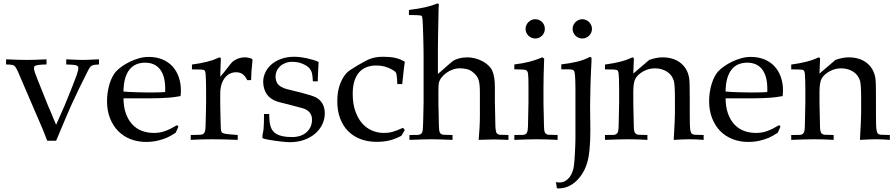

<svg xmlns="http://www.w3.org/2000/svg" viewBox="-20 -797 5097 1094"><path d="M249 4.9Q239.3 -20 232.9 -36.9Q226.6 -53.7 222.7 -62L82.5 -388.2Q77.6 -399.4 73.7 -406.2Q69.8 -413.1 66.2 -417.5Q62.5 -421.9 58.8 -423.8Q55.2 -425.8 50.8 -426.8Q43.9 -429.2 14.6 -429.7V-459Q56.2 -457 85.2 -456.3Q114.3 -455.6 132.8 -455.6Q153.3 -455.6 181.4 -456.3Q209.5 -457 245.1 -459V-429.7Q218.8 -429.2 204.1 -427.5Q189.5 -425.8 182.9 -423.1Q176.3 -420.4 175 -416.7Q173.8 -413.1 173.8 -408.2Q173.3 -400.4 178.5 -384.8Q183.6 -369.1 193.4 -345.2L252.9 -196.8L267.1 -163.6Q279.8 -134.3 287.4 -115Q294.9 -95.7 299.8 -85.9L348.6 -196.8Q351.1 -201.7 361.8 -229Q372.6 -256.3 393.1 -306.6Q407.7 -343.3 417 -369.4Q426.3 -395.5 426.3 -410.2Q426.3 -415.5 423.3 -419.2Q420.4 -422.9 412.8 -425Q405.3 -427.2 391.8 -428.2Q378.4 -429.2 357.4 -429.7V-459Q394 -457 417.2 -456.3Q440.4 -455.6 450.7 -455.6Q459 -455.6 482.4 -456.3Q505.9 -457 543.9 -459V-429.7Q528.8 -429.2 519.3 -427.7Q509.8 -426.3 503.7 -423.1Q497.6 -419.9 493.2 -414.3Q488.8 -408.7 483.9 -399.4Q477.5 -387.7 431.2 -293.9L384.3 -193.8Q377.9 -180.2 357.2 -131.1Q336.4 -82 299.8 4.9Z M996.6 -75.7 981 -40.5Q964.4 -29.8 952.1 -23.2Q939.9 -16.6 931.6 -12.7Q906.7 -2 876.7 4.9Q846.7 11.7 812 11.7Q764.2 11.7 723.4 -4.4Q682.6 -20.5 653.1 -50.5Q623.5 -80.6 606.7 -123.8Q589.8 -167 589.8 -220.7Q589.8 -249.5 594.2 -275.6Q598.6 -301.8 605.7 -323.5Q612.8 -345.2 621.8 -361.8Q630.9 -378.4 640.1 -388.7Q654.3 -404.3 675.5 -419.2Q696.8 -434.1 721.7 -446Q746.6 -458 773.4 -465.3Q800.3 -472.7 826.7 -472.7Q872.1 -472.7 906.7 -457.8Q941.4 -442.9 964.4 -417Q987.3 -391.1 999 -356.4Q1010.7 -321.8 1010.7 -282.7Q1010.7 -275.9 1010.3 -267.6Q1009.8 -259.3 1008.8 -249.5Q973.6 -243.2 945.8 -240.7Q919.4 -238.8 893.1 -237.8Q866.7 -236.8 840.3 -236.8H683.6Q684.1 -188 697 -151.1Q710 -114.3 732.7 -89.4Q755.4 -64.5 786.9 -52Q818.4 -39.6 856.4 -39.6Q872.6 -39.6 887.2 -41.7Q901.9 -43.9 917.2 -49.1Q932.6 -54.2 950 -62.7Q967.3 -71.3 988.8 -84ZM683.6 -275.4Q697.3 -273.9 720.5 -272.9Q743.7 -272 767.3 -271.2Q791 -270.5 810.3 -270.3Q829.6 -270 835.4 -270Q868.2 -270 889.4 -270.8Q910.6 -271.5 920.9 -272.5Q921.4 -278.3 921.4 -282.7Q921.4 -287.1 921.4 -290.5Q921.4 -329.6 913.3 -357.7Q905.3 -385.7 890.1 -404.1Q875 -422.4 854 -431.2Q833 -439.9 806.6 -439.9Q779.8 -439.9 757.3 -430.7Q734.9 -421.4 718.5 -401.4Q702.1 -381.3 693.1 -350.3Q684.1 -319.3 683.6 -275.4Z M1066.9 0V-27.8Q1094.7 -28.3 1109.4 -28.8Q1124 -29.3 1126.5 -29.8Q1141.1 -32.2 1146 -43.5Q1150.9 -54.7 1151.4 -78.6Q1153.3 -144 1153.8 -178Q1154.3 -211.9 1154.3 -214.8V-272.9Q1154.3 -287.1 1154.1 -306.2Q1153.8 -325.2 1153.3 -343.3Q1152.8 -361.3 1151.6 -374.8Q1150.4 -388.2 1148.4 -391.1Q1146.5 -394 1145.3 -396Q1144 -397.9 1138.9 -399.2Q1133.8 -400.4 1122.8 -400.9Q1111.8 -401.4 1091.3 -401.4H1073.7V-429.2Q1123.5 -436 1159.4 -445.1Q1195.3 -454.1 1217.8 -464.8Q1228 -470.2 1231 -469.7Q1238.3 -469.7 1238.3 -460Q1238.3 -445.8 1236.8 -420.7Q1235.4 -395.5 1234.9 -359.9Q1245.6 -371.6 1256.1 -384.8Q1266.6 -397.9 1275.6 -409.7Q1284.7 -421.4 1291.7 -430.2Q1298.8 -439 1302.2 -442.4Q1316.4 -455.6 1335.7 -462.9Q1355 -470.2 1375.5 -470.2Q1396.5 -470.2 1416 -461.4L1418.9 -454.6Q1415 -421.9 1413.1 -393.6Q1411.1 -365.2 1410.6 -340.3H1388.7Q1377.4 -363.8 1362.5 -374.5Q1347.7 -385.3 1325.2 -385.3Q1307.1 -385.3 1290.8 -377.7Q1274.4 -370.1 1262 -354.7Q1249.5 -339.4 1242.2 -316.2Q1234.9 -293 1234.9 -261.2V-210.9Q1234.9 -194.8 1235.6 -165.5Q1236.3 -136.2 1237.3 -93.3Q1237.8 -74.7 1238.5 -64.2Q1239.3 -53.7 1241.2 -48.1Q1243.2 -42.5 1246.3 -40.5Q1249.5 -38.6 1255.4 -36.6Q1262.7 -34.2 1282.5 -32.2Q1302.2 -30.3 1334.5 -27.8V0Q1291.5 -2 1255.1 -2.7Q1218.8 -3.4 1188 -3.4Q1156.7 -3.4 1126.5 -2.7Q1096.2 -2 1066.9 0Z M1484.4 -147.5H1513.7Q1514.2 -128.4 1515.4 -111.3Q1516.6 -94.2 1520.8 -79.6Q1524.9 -64.9 1533.2 -53.2Q1541.5 -41.5 1555.9 -33.2Q1570.3 -24.9 1591.8 -20.5Q1613.3 -16.1 1644 -16.1Q1668.9 -16.1 1689.9 -22.9Q1710.9 -29.8 1725.8 -42.7Q1740.7 -55.7 1749.3 -74Q1757.8 -92.3 1757.8 -114.7Q1757.8 -156.7 1718.8 -175.3Q1714.8 -177.2 1702.4 -180.9Q1689.9 -184.6 1673.3 -188.7Q1656.7 -192.9 1638.4 -197.8Q1620.1 -202.6 1603.5 -206.8Q1586.9 -210.9 1574.7 -214.1Q1562.5 -217.3 1558.1 -218.8Q1518.6 -232.9 1499.8 -260.5Q1481 -288.1 1479.5 -329.6Q1479.5 -356.9 1491.2 -382.8Q1502.9 -408.7 1525.6 -429Q1548.3 -449.2 1581.8 -461.4Q1615.2 -473.6 1658.2 -473.6Q1672.9 -473.6 1691.9 -471.2Q1710.9 -468.8 1730 -464.6Q1749 -460.4 1766.4 -455.1Q1783.7 -449.7 1795.4 -443.8Q1793.5 -416 1792.5 -388.9Q1791.5 -361.8 1790.5 -333.5H1762.7Q1761.7 -352.1 1760.5 -362.8Q1759.3 -373.5 1757.6 -380.1Q1755.9 -386.7 1753.7 -390.9Q1751.5 -395 1748.5 -400.4Q1745.1 -406.7 1736.6 -414.3Q1728 -421.9 1714.8 -428.7Q1701.7 -435.5 1684.3 -440.2Q1667 -444.8 1645 -444.8Q1623 -444.8 1605.5 -437.7Q1587.9 -430.7 1575.4 -418.9Q1563 -407.2 1556.4 -391.8Q1549.8 -376.5 1549.8 -359.9Q1551.3 -330.6 1565.7 -314.9Q1580.1 -299.3 1613.3 -289.6L1694.3 -269.5Q1725.1 -261.7 1746.3 -254.9Q1767.6 -248 1778.8 -242.7Q1802.2 -231.4 1816.4 -208Q1830.6 -184.6 1830.6 -150.9Q1830.6 -118.7 1816.7 -88.9Q1802.7 -59.1 1776.6 -36.4Q1750.5 -13.7 1713.6 -0.2Q1676.8 13.2 1630.4 13.2Q1623.5 13.2 1610.1 12.2Q1596.7 11.2 1580.3 9.3Q1564 7.3 1546.6 4.9Q1529.3 2.4 1514.6 0Q1500 -2.4 1489.5 -5.1Q1479 -7.8 1477.1 -9.8Q1475.1 -11.2 1475.1 -14.6Q1475.1 -26.4 1478 -39.6Q1481 -52.7 1481.9 -64Q1482.9 -73.7 1483.6 -94.5Q1484.4 -115.2 1484.4 -147.5Z M2286.6 -56.2 2267.1 -23.4Q2233.4 -5.4 2200.4 2.9Q2167.5 11.2 2126 11.2Q2074.7 11.2 2033.2 -4.9Q1991.7 -21 1962.4 -51Q1933.1 -81.1 1917.5 -123.8Q1901.9 -166.5 1901.9 -220.2Q1901.9 -277.8 1918.2 -319.6Q1934.6 -361.3 1958.5 -384.8Q1963.4 -389.6 1973.1 -396.2Q1982.9 -402.8 1995.1 -410.6Q2007.3 -418.5 2021 -426.3Q2034.7 -434.1 2046.9 -440.9Q2059.1 -447.8 2068.8 -452.6Q2078.6 -457.5 2083 -459.5Q2117.2 -473.6 2162.6 -473.6Q2200.2 -473.6 2229.7 -467.8Q2259.3 -461.9 2286.6 -444.8Q2286.1 -440.4 2284.7 -430.7Q2283.2 -420.9 2281.7 -408.7Q2280.3 -396.5 2278.8 -382.6Q2277.3 -368.7 2275.9 -356.2Q2274.4 -343.8 2273.4 -333.5Q2272.5 -323.2 2272 -317.9H2244.1Q2242.7 -338.4 2241.9 -350.8Q2241.2 -363.3 2239.7 -370.8Q2238.3 -378.4 2236.1 -382.6Q2233.9 -386.7 2229.5 -390.1Q2211.9 -403.8 2184.3 -413.8Q2156.7 -423.8 2124 -423.8Q2093.3 -423.8 2068.6 -414.3Q2043.9 -404.8 2026.4 -385Q2008.8 -365.2 1999.3 -335Q1989.7 -304.7 1989.7 -262.7Q1989.7 -206.5 2004.2 -164.8Q2018.6 -123 2042.7 -95.2Q2066.9 -67.4 2099.1 -53.5Q2131.3 -39.6 2167 -39.6Q2180.2 -39.6 2191.4 -40.8Q2202.6 -42 2215.1 -45.4Q2227.5 -48.8 2242.2 -54.4Q2256.8 -60.1 2276.4 -68.8Z M2313 0V-27.8L2358.9 -28.3Q2378.9 -29.3 2384.3 -40.5Q2389.6 -51.8 2390.1 -74.7Q2390.6 -78.1 2391.4 -112.5Q2392.1 -147 2393.6 -214.8V-467.3Q2393.6 -486.8 2393.3 -511.2Q2393.1 -535.6 2392.3 -560.8Q2391.6 -585.9 2390.9 -610.1Q2390.1 -634.3 2389.4 -653.8Q2388.7 -673.3 2387.5 -686Q2386.2 -698.7 2385.3 -701.2Q2383.8 -703.6 2383.1 -705.6Q2382.3 -707.5 2376.2 -708.7Q2370.1 -710 2355 -710.7Q2339.8 -711.4 2310.1 -711.4V-740.2Q2365.7 -747.1 2403.8 -755.9Q2441.9 -764.6 2463.4 -774.4Q2470.2 -777.3 2473.1 -777.3Q2480.5 -777.3 2480.5 -769Q2480.5 -767.1 2480.2 -764.9Q2480 -762.7 2479.5 -759.3L2479 -743.2Q2476.6 -655.8 2476.1 -594.2L2475.1 -518.1V-375.5Q2475.6 -376 2481.4 -381.1Q2487.3 -386.2 2495.6 -393.3Q2503.9 -400.4 2513.4 -408.9Q2522.9 -417.5 2531.2 -424.6Q2539.6 -431.6 2545.2 -436.5Q2550.8 -441.4 2551.3 -441.9Q2559.6 -449.7 2570.8 -455.1Q2582 -460.4 2594.5 -463.9Q2606.9 -467.3 2619.4 -468.8Q2631.8 -470.2 2643.1 -470.2Q2665 -470.2 2687.3 -464.4Q2709.5 -458.5 2728.5 -448.5Q2747.6 -438.5 2762.2 -424.8Q2776.9 -411.1 2784.2 -395.5Q2799.8 -361.8 2799.8 -300.3V-214.4L2801.3 -147Q2802.7 -84 2802.7 -76.2Q2803.7 -55.7 2807.4 -43.9Q2811 -32.2 2826.2 -29.3Q2829.1 -28.8 2877 -27.8V0Q2849.1 -1 2828.9 -1.7Q2808.6 -2.4 2795.9 -2.4Q2785.2 -2.4 2763.2 -1.7Q2741.2 -1 2707.5 0Q2710.9 -36.6 2712.6 -71.5Q2714.4 -106.4 2714.4 -140.6V-261.7Q2714.4 -289.6 2712.9 -308.8Q2711.4 -328.1 2706.8 -342Q2702.1 -356 2693.8 -366.5Q2685.5 -377 2671.9 -387.7Q2657.7 -398.9 2639.6 -403.3Q2621.6 -407.7 2598.1 -407.7Q2578.6 -407.7 2558.8 -400.4Q2539.1 -393.1 2522.5 -381.1Q2505.9 -369.1 2494.4 -353.5Q2482.9 -337.9 2480 -321.3Q2478 -311.5 2478 -271.5V-214.4Q2478 -207.5 2478.3 -194.8Q2478.5 -182.1 2479 -167.2Q2479.5 -152.3 2479.7 -136.7Q2480 -121.1 2480.2 -108.2Q2480.5 -95.2 2480.7 -86.7Q2481 -78.1 2481 -77.6Q2481.4 -66.4 2482.2 -58.1Q2482.9 -49.8 2485.4 -43.9Q2487.8 -38.1 2492.4 -34.4Q2497.1 -30.8 2504.4 -29.3Q2508.3 -28.8 2558.6 -27.8V0Q2514.2 -2 2484.6 -2.7Q2455.1 -3.4 2438.5 -3.4Q2424.3 -3.4 2393.1 -2.7Q2361.8 -2 2313 0Z M3029.8 -687.5Q3041.5 -687.5 3051.5 -683.1Q3061.5 -678.7 3068.8 -671.4Q3076.2 -664.1 3080.3 -654.1Q3084.5 -644 3084.5 -632.3Q3084.5 -621.1 3080.1 -611.1Q3075.7 -601.1 3068.4 -593.8Q3061 -586.4 3051 -582Q3041 -577.6 3029.8 -577.6Q3018.6 -577.6 3008.5 -582Q2998.5 -586.4 2991 -593.8Q2983.4 -601.1 2979 -611.1Q2974.6 -621.1 2974.6 -632.3Q2974.6 -643.6 2979 -653.6Q2983.4 -663.6 2991 -671.1Q2998.5 -678.7 3008.5 -683.1Q3018.6 -687.5 3029.8 -687.5ZM2910.6 -401.9V-429.7Q3005.4 -440.9 3069.8 -470.7L3080.6 -462.9Q3078.6 -410.2 3077.6 -370.8Q3076.7 -331.5 3076.7 -303.7V-214.8Q3076.7 -208 3076.9 -195.6Q3077.1 -183.1 3077.6 -168Q3078.1 -152.8 3078.4 -137Q3078.6 -121.1 3078.9 -108.2Q3079.1 -95.2 3079.3 -86.7Q3079.6 -78.1 3079.6 -77.6Q3080.1 -66.4 3080.8 -58.1Q3081.5 -49.8 3084 -43.9Q3086.4 -38.1 3090.8 -34.7Q3095.2 -31.2 3103 -29.3Q3106 -28.8 3157.2 -27.8V0Q3120.1 -2 3090.6 -2.7Q3061 -3.4 3038.6 -3.4Q3019 -3.4 2987.1 -2.7Q2955.1 -2 2910.6 0V-27.8L2957 -28.3Q2966.8 -28.8 2972.4 -31.5Q2978 -34.2 2981.4 -39.6Q2984.9 -44.9 2986.3 -53.7Q2987.8 -62.5 2988.3 -74.7Q2988.3 -81.1 2991.2 -214.8V-300.8Q2991.2 -330.6 2990.7 -348.4Q2990.2 -366.2 2988.8 -376.5Q2987.3 -386.7 2984.1 -391.1Q2981 -395.5 2975.6 -397.9Q2966.8 -401.9 2910.6 -401.9Z M3297.9 -687.5Q3309.1 -687.5 3319.1 -683.1Q3329.1 -678.7 3336.7 -671.1Q3344.2 -663.6 3348.6 -653.6Q3353 -643.6 3353 -632.3Q3353 -621.1 3348.6 -611.1Q3344.2 -601.1 3336.7 -593.8Q3329.1 -586.4 3319.1 -582Q3309.1 -577.6 3297.9 -577.6Q3287.1 -577.6 3277.1 -581.8Q3267.1 -585.9 3259.5 -593.3Q3252 -600.6 3247.3 -610.6Q3242.7 -620.6 3242.7 -632.3Q3242.7 -643.6 3247.1 -653.6Q3251.5 -663.6 3259 -671.1Q3266.6 -678.7 3276.6 -683.1Q3286.6 -687.5 3297.9 -687.5ZM3153.3 275.9 3147.5 241.2Q3164.1 242.7 3169.9 242.7Q3194.8 242.7 3216.1 222.7Q3237.3 202.6 3247.1 164.6Q3249 157.7 3250.7 143.3Q3252.4 128.9 3253.7 110.8Q3254.9 92.8 3255.9 73.2Q3256.8 53.7 3257.6 36.9Q3258.3 20 3258.5 7.3Q3258.8 -5.4 3258.8 -9.3V-283.2Q3258.8 -284.2 3258.8 -291.3Q3258.8 -298.3 3258.5 -309.1Q3258.3 -319.8 3258.1 -332.3Q3257.8 -344.7 3257.1 -356.2Q3256.3 -367.7 3255.4 -376.7Q3254.4 -385.7 3252.9 -389.2Q3250.5 -396 3243.4 -398.9Q3236.3 -401.9 3220.7 -401.9Q3207 -401.9 3196.5 -401.9Q3186 -401.9 3178.2 -402.3V-430.2Q3281.7 -441.9 3330.6 -467.8Q3338.9 -472.2 3342.8 -472.2Q3350.6 -472.2 3350.6 -462.4Q3350.6 -455.6 3349.9 -439Q3349.1 -422.4 3347.9 -399.9Q3346.7 -377.4 3345.7 -350.8Q3344.7 -324.2 3344.2 -296.9Q3343.3 -248.5 3342.8 -222.2Q3342.3 -195.8 3342.3 -189.5L3343.8 -55.2Q3343.8 75.7 3324.2 134.8Q3313.5 168.9 3296.1 195.3Q3278.8 221.7 3257.8 239.7Q3236.8 257.8 3212.9 267.1Q3189 276.4 3164.1 276.4Q3162.1 276.4 3159.4 276.4Q3156.7 276.4 3153.3 275.9Z M3427.2 0V-27.8L3473.6 -28.3Q3483.4 -28.8 3489 -31.5Q3494.6 -34.2 3498 -39.6Q3501.5 -44.9 3502.9 -53.7Q3504.4 -62.5 3504.9 -74.7Q3504.9 -81.1 3507.8 -214.8V-272.9Q3507.8 -287.1 3507.6 -305.9Q3507.3 -324.7 3506.8 -342.8Q3506.3 -360.8 3505.1 -374.5Q3503.9 -388.2 3501.5 -391.1Q3499.5 -394 3498 -396Q3496.6 -397.9 3491.5 -399.2Q3486.3 -400.4 3475.6 -400.9Q3464.8 -401.4 3444.8 -401.4H3427.2V-429.2Q3477.1 -436 3512.9 -445.1Q3548.8 -454.1 3571.3 -464.8Q3581.5 -470.2 3584.5 -469.7Q3591.8 -469.7 3591.8 -460Q3591.8 -455.1 3590.6 -435.3Q3589.4 -415.5 3588.4 -377.9L3679.2 -455.6Q3719.7 -470.2 3754.9 -470.2Q3788.6 -470.2 3815.2 -461.2Q3841.8 -452.1 3860.8 -436Q3879.9 -419.9 3891.4 -398.4Q3902.8 -377 3906.7 -352.1Q3908.7 -340.8 3909.4 -310.3Q3910.2 -279.8 3910.2 -229.5V-143.1Q3910.2 -106.9 3910.9 -85Q3911.6 -63 3914.3 -51Q3917 -39.1 3922.4 -34.9Q3927.7 -30.8 3937 -29.3L3989.3 -27.8V0Q3965.3 -2 3945.3 -2.7Q3925.3 -3.4 3909.7 -3.4Q3896 -3.4 3873.5 -2.7Q3851.1 -2 3818.8 0Q3822.3 -61.5 3824 -99.1Q3825.7 -136.7 3825.7 -152.3V-234.4Q3825.7 -311 3819.8 -335Q3815.4 -351.1 3805.9 -364.5Q3796.4 -377.9 3782.2 -387.5Q3768.1 -397 3750.2 -402.3Q3732.4 -407.7 3711.4 -407.7Q3693.8 -407.7 3676.8 -403.1Q3659.7 -398.4 3645.3 -390.4Q3630.9 -382.3 3619.4 -372.1Q3607.9 -361.8 3601.1 -350.1Q3588.4 -327.6 3588.4 -273.9V-214.8Q3591.3 -88.4 3591.3 -77.6Q3591.3 -55.7 3595.7 -44.4Q3600.1 -33.2 3615.2 -29.3Q3618.2 -28.8 3668.9 -27.8V0Q3639.2 -2 3612.5 -2.7Q3585.9 -3.4 3561 -3.4Q3540.5 -3.4 3507.6 -2.7Q3474.6 -2 3427.2 0Z M4427.2 -75.7 4411.6 -40.5Q4395 -29.8 4382.8 -23.2Q4370.6 -16.6 4362.3 -12.7Q4337.4 -2 4307.4 4.9Q4277.3 11.7 4242.7 11.7Q4194.8 11.7 4154.1 -4.4Q4113.3 -20.5 4083.7 -50.5Q4054.2 -80.6 4037.4 -123.8Q4020.5 -167 4020.5 -220.7Q4020.5 -249.5 4024.9 -275.6Q4029.3 -301.8 4036.4 -323.5Q4043.5 -345.2 4052.5 -361.8Q4061.5 -378.4 4070.8 -388.7Q4085 -404.3 4106.2 -419.2Q4127.4 -434.1 4152.3 -446Q4177.2 -458 4204.1 -465.3Q4231 -472.7 4257.3 -472.7Q4302.7 -472.7 4337.4 -457.8Q4372.1 -442.9 4395 -417Q4418 -391.1 4429.7 -356.4Q4441.4 -321.8 4441.4 -282.7Q4441.4 -275.9 4440.9 -267.6Q4440.4 -259.3 4439.5 -249.5Q4404.3 -243.2 4376.5 -240.7Q4350.1 -238.8 4323.7 -237.8Q4297.4 -236.8 4271 -236.8H4114.3Q4114.7 -188 4127.7 -151.1Q4140.6 -114.3 4163.3 -89.4Q4186 -64.5 4217.5 -52Q4249 -39.6 4287.1 -39.6Q4303.2 -39.6 4317.9 -41.7Q4332.5 -43.9 4347.9 -49.1Q4363.3 -54.2 4380.6 -62.7Q4397.9 -71.3 4419.4 -84ZM4114.3 -275.4Q4127.9 -273.9 4151.1 -272.9Q4174.3 -272 4198 -271.2Q4221.7 -270.5 4241 -270.3Q4260.3 -270 4266.1 -270Q4298.8 -270 4320.1 -270.8Q4341.3 -271.5 4351.6 -272.5Q4352.1 -278.3 4352.1 -282.7Q4352.1 -287.1 4352.1 -290.5Q4352.1 -329.6 4344 -357.7Q4335.9 -385.7 4320.8 -404.1Q4305.7 -422.4 4284.7 -431.2Q4263.7 -439.9 4237.3 -439.9Q4210.4 -439.9 4188 -430.7Q4165.5 -421.4 4149.2 -401.4Q4132.8 -381.3 4123.8 -350.3Q4114.7 -319.3 4114.3 -275.4Z M4488.3 0V-27.8L4534.7 -28.3Q4544.4 -28.8 4550 -31.5Q4555.7 -34.2 4559.1 -39.6Q4562.5 -44.9 4564 -53.7Q4565.4 -62.5 4565.9 -74.7Q4565.9 -81.1 4568.8 -214.8V-272.9Q4568.8 -287.1 4568.6 -305.9Q4568.4 -324.7 4567.9 -342.8Q4567.4 -360.8 4566.2 -374.5Q4564.9 -388.2 4562.5 -391.1Q4560.5 -394 4559.1 -396Q4557.6 -397.9 4552.5 -399.2Q4547.4 -400.4 4536.6 -400.9Q4525.9 -401.4 4505.9 -401.4H4488.3V-429.2Q4538.1 -436 4574 -445.1Q4609.9 -454.1 4632.3 -464.8Q4642.6 -470.2 4645.5 -469.7Q4652.8 -469.7 4652.8 -460Q4652.8 -455.1 4651.6 -435.3Q4650.4 -415.5 4649.4 -377.9L4740.2 -455.6Q4780.8 -470.2 4815.9 -470.2Q4849.6 -470.2 4876.2 -461.2Q4902.8 -452.1 4921.9 -436Q4940.9 -419.9 4952.4 -398.4Q4963.9 -377 4967.8 -352.1Q4969.7 -340.8 4970.5 -310.3Q4971.2 -279.8 4971.2 -229.5V-143.1Q4971.2 -106.9 4971.9 -85Q4972.7 -63 4975.3 -51Q4978 -39.1 4983.4 -34.9Q4988.8 -30.8 4998 -29.3L5050.3 -27.8V0Q5026.4 -2 5006.3 -2.7Q4986.3 -3.4 4970.7 -3.4Q4957 -3.4 4934.6 -2.7Q4912.1 -2 4879.9 0Q4883.3 -61.5 4885 -99.1Q4886.7 -136.7 4886.7 -152.3V-234.4Q4886.7 -311 4880.9 -335Q4876.5 -351.1 4866.9 -364.5Q4857.4 -377.9 4843.3 -387.5Q4829.1 -397 4811.3 -402.3Q4793.5 -407.7 4772.5 -407.7Q4754.9 -407.7 4737.8 -403.1Q4720.7 -398.4 4706.3 -390.4Q4691.9 -382.3 4680.4 -372.1Q4668.9 -361.8 4662.1 -350.1Q4649.4 -327.6 4649.4 -273.9V-214.8Q4652.3 -88.4 4652.3 -77.6Q4652.3 -55.7 4656.7 -44.4Q4661.1 -33.2 4676.3 -29.3Q4679.2 -28.8 4730 -27.8V0Q4700.2 -2 4673.6 -2.7Q4647 -3.4 4622.1 -3.4Q4601.6 -3.4 4568.6 -2.7Q4535.6 -2 4488.3 0Z"/></svg>

Font: XB Kayhan
Style: Regular
Weight: 400
Designer: Behnam
Foundry: Irmug
Version: Version 7.300 2009